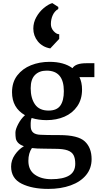

<svg xmlns="http://www.w3.org/2000/svg" viewBox="-20 -966 640 1245"><path d="M52 0ZM450 -524Q470 -556 539 -556H592V-466H495Q512 -432 512 -385Q512 -322 481 -277Q450 -232 398 -209.5Q346 -187 282 -187Q230 -187 185 -201Q179 -185 179 -168Q179 -151 179 -149Q179 -121 194.5 -107Q210 -93 244 -92Q277 -90 366 -90Q486 -90 530 -49Q574 -8 574 66Q574 126 538 169.5Q502 213 438.5 236Q375 259 293 259Q188 259 120 225Q52 191 52 114Q52 73 76.5 37.5Q101 2 135 -18Q109 -27 97 -40.5Q85 -54 82.5 -68.5Q80 -83 80 -106Q80 -127 98 -161.5Q116 -196 142 -219Q58 -267 58 -368Q58 -433 92 -477Q126 -521 181 -543Q236 -565 301 -565Q394 -565 450 -524ZM179 -394Q179 -329 207 -289Q235 -249 295 -249Q348 -249 371 -281Q394 -313 394 -375Q394 -508 282 -508Q235 -508 207 -480Q179 -452 179 -394ZM164 77Q164 137 206 166.5Q248 196 313 196Q389 196 428.5 172Q468 148 468 96Q468 61 457 40Q446 19 418 9Q390 -1 338 -1L268 -2Q216 -2 187 -6Q164 27 164 77ZM196 -781Q196 -820 215.5 -855Q235 -890 264 -914Q293 -938 319 -946L358 -921V-908Q334 -894 322 -867.5Q310 -841 310 -810Q310 -784 328 -764Q346 -744 364 -744V-714L306 -652Q255 -661 225.5 -697.5Q196 -734 196 -781Z"/></svg>

Font: Martel
Style: Bold
Weight: 700
Designer: Dan Reynolds
Foundry: Dan Reynolds
Version: Version 1.001; ttfautohint (v1.1) -l 5 -r 5 -G 72 -x 0 -D la